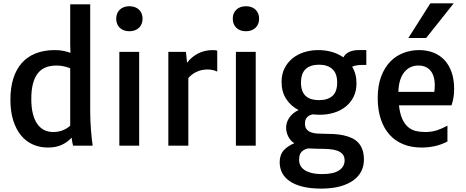

<svg xmlns="http://www.w3.org/2000/svg" viewBox="-20 -861 2755 1135"><path d="M262.7 11.2Q215.3 11.2 174.8 -6.6Q134.3 -24.4 104.7 -60.1Q75.2 -95.7 58.3 -148.7Q41.5 -201.7 41.5 -272Q41.5 -341.3 58.3 -395.8Q75.2 -450.2 108.2 -487.8Q141.1 -525.4 190.4 -545.2Q239.7 -564.9 304.7 -564.9Q332.5 -564.9 354.7 -560.3Q377 -555.7 396.5 -548.8L395 -598.1V-835.4H513.2V-201.7Q513.2 -176.8 514.4 -148.4Q515.6 -120.1 517.8 -92.8Q520 -65.4 522.5 -41Q524.9 -16.6 527.8 0H412.1Q409.2 -9.8 407 -22Q404.8 -34.2 403.3 -47.4Q379.9 -21 345.5 -4.9Q311 11.2 262.7 11.2ZM294.9 -80.6Q352.5 -80.6 395 -117.7V-457.5Q354.5 -473.6 313.5 -473.6Q277.8 -473.6 250.2 -462.6Q222.7 -451.7 203.6 -427.7Q184.6 -403.8 174.8 -366.2Q165 -328.6 165 -275.4Q165 -224.6 174.6 -187.7Q184.1 -150.9 201.4 -127Q218.8 -103 242.4 -91.8Q266.1 -80.6 294.9 -80.6Z M744.1 -676.3Q726.6 -676.3 712.4 -681.6Q698.2 -687 688 -696.8Q677.7 -706.5 672.4 -720.2Q667 -733.9 667 -750.5Q667 -767.1 672.4 -780.5Q677.7 -793.9 688 -803.7Q698.2 -813.5 712.4 -818.8Q726.6 -824.2 744.1 -824.2Q780.3 -824.2 801.5 -804Q822.8 -783.7 822.8 -750.5Q822.8 -717.3 801.5 -696.8Q780.3 -676.3 744.1 -676.3ZM685.5 -554.2H802.7V0H685.5Z M975.1 -554.2H1079.1L1085.9 -490.2Q1112.8 -525.4 1151.6 -545.2Q1190.4 -564.9 1237.8 -564.9Q1256.8 -564.9 1264.2 -561.5V-438Q1247.6 -446.3 1225.6 -449.2Q1203.6 -452.1 1180.2 -448.2Q1156.7 -444.3 1134 -432.4Q1111.3 -420.4 1093.3 -399.4V0H975.1Z M1433.1 -676.3Q1415.5 -676.3 1401.4 -681.6Q1387.2 -687 1377 -696.8Q1366.7 -706.5 1361.3 -720.2Q1356 -733.9 1356 -750.5Q1356 -767.1 1361.3 -780.5Q1366.7 -793.9 1377 -803.7Q1387.2 -813.5 1401.4 -818.8Q1415.5 -824.2 1433.1 -824.2Q1469.2 -824.2 1490.5 -804Q1511.7 -783.7 1511.7 -750.5Q1511.7 -717.3 1490.5 -696.8Q1469.2 -676.3 1433.1 -676.3ZM1374.5 -554.2H1491.7V0H1374.5Z M1633.3 98.1Q1633.3 54.7 1657 28.1Q1680.7 1.5 1719.7 -14.2Q1697.3 -28.3 1684.6 -53Q1671.9 -77.6 1671.4 -105Q1670.9 -136.7 1690.2 -165.3Q1709.5 -193.8 1745.1 -210.4Q1699.2 -233.9 1671.9 -275.9Q1644.5 -317.9 1644.5 -377Q1644.5 -422.4 1662.1 -457.3Q1679.7 -492.2 1709.2 -516.1Q1738.8 -540 1778.1 -552.5Q1817.4 -564.9 1861.3 -564.9Q1904.3 -564.9 1942.1 -554Q1980 -543 2009.8 -522Q2023.4 -545.4 2046.9 -555.2Q2070.3 -564.9 2098.1 -564.9H2145.5V-477.1H2118.7Q2104.5 -477.1 2089.4 -474.6Q2074.2 -472.2 2061.5 -466.8Q2074.2 -446.3 2080.8 -421.6Q2087.4 -397 2087.4 -368.7Q2087.4 -323.2 2070.1 -288.6Q2052.7 -253.9 2022.9 -230.2Q1993.2 -206.5 1953.9 -194.6Q1914.6 -182.6 1870.6 -182.6Q1859.9 -182.6 1849.4 -183.3Q1838.9 -184.1 1829.1 -185.1Q1806.6 -180.7 1794.7 -167.2Q1782.7 -153.8 1782.7 -130.4Q1782.7 -108.9 1792.7 -96.7Q1802.7 -84.5 1818.8 -78.6Q1835 -72.8 1854.7 -71.5Q1874.5 -70.3 1894 -70.3Q1924.3 -70.3 1953.9 -68.6Q1983.4 -66.9 2009.8 -61.3Q2036.1 -55.7 2058.3 -45.7Q2080.6 -35.6 2096.9 -18.6Q2113.3 -1.5 2122.3 23.4Q2131.3 48.3 2131.3 83Q2131.3 120.6 2115.5 151.9Q2099.6 183.1 2067.9 205.8Q2036.1 228.5 1989 241.2Q1941.9 253.9 1878.9 253.9Q1815.4 253.9 1769.3 242.4Q1723.1 231 1692.9 210.2Q1662.6 189.5 1647.9 160.9Q1633.3 132.3 1633.3 98.1ZM1865.2 -269Q1917 -269 1945.1 -293.7Q1973.1 -318.4 1973.1 -373Q1973.1 -427.7 1944.3 -453.1Q1915.5 -478.5 1866.7 -478.5Q1814.9 -478.5 1787.1 -452.9Q1759.3 -427.2 1759.3 -372.6Q1759.3 -345.2 1766.6 -325.4Q1773.9 -305.7 1787.6 -293.2Q1801.3 -280.8 1820.8 -274.9Q1840.3 -269 1865.2 -269ZM1748 83.5Q1748 101.1 1755.4 116.5Q1762.7 131.8 1779.1 143.3Q1795.4 154.8 1821.5 161.4Q1847.7 168 1885.7 168Q1952.1 168 1984.6 146Q2017.1 124 2017.1 87.4Q2017.1 64 2005.1 50.3Q1993.2 36.6 1972.9 29.5Q1952.6 22.5 1926.3 20.5Q1899.9 18.6 1871.6 18.6Q1856.4 18.6 1837.6 17.8Q1818.8 17.1 1802.2 16.1Q1783.7 20 1772.9 27.6Q1762.2 35.2 1756.8 44.2Q1751.5 53.2 1749.8 63.5Q1748 73.7 1748 83.5Z M2212.9 -280.8Q2212.9 -355 2233.2 -408.7Q2253.4 -462.4 2287.4 -497.1Q2321.3 -531.7 2365.5 -548.3Q2409.7 -564.9 2457.5 -564.9Q2502.4 -564.9 2540.5 -550.5Q2578.6 -536.1 2606.2 -507.3Q2633.8 -478.5 2649.2 -435.3Q2664.6 -392.1 2664.6 -335Q2664.6 -309.6 2660.9 -285.2Q2657.2 -260.7 2648.9 -238.3H2338.4Q2344.2 -188 2358.4 -157.2Q2372.6 -126.5 2393.1 -109.4Q2413.6 -92.3 2439 -86.4Q2464.4 -80.6 2493.2 -80.6Q2531.7 -80.6 2563 -90.8Q2594.2 -101.1 2625 -118.2V-24.4Q2586.9 -4.9 2548.6 3.2Q2510.3 11.2 2472.2 11.2Q2412.1 11.2 2364 -8.3Q2315.9 -27.8 2282.5 -65.2Q2249 -102.5 2231 -157Q2212.9 -211.4 2212.9 -280.8ZM2547.4 -317.9Q2552.2 -353 2548.8 -381.8Q2545.4 -410.6 2533.4 -431.2Q2521.5 -451.7 2501.5 -462.6Q2481.4 -473.6 2453.6 -473.6Q2401.4 -473.6 2369.4 -433.8Q2337.4 -394 2335 -317.9ZM2523.9 -841.3H2662.1L2499 -636.2H2394Z"/></svg>

Font: Tauri
Style: Regular
Weight: 400
Designer: Yvonne Schüttler
Foundry: Yvonne Schüttler
Version: Version 1.003; ttfautohint (v0.93.8-669f) -l 13 -r 13 -G 200